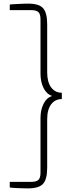

<svg xmlns="http://www.w3.org/2000/svg" viewBox="-20 -888 393 1062"><path d="M322 -340Q285 -340 263 -311Q241 -282 241 -228V39Q241 104 218 129Q195 154 135 154Q125 154 109.5 153.5Q94 153 78.5 152.5Q63 152 50.5 151Q38 150 34 149V118H152Q181 118 192.5 107Q204 96 204 68V-235Q204 -280 221 -314Q238 -348 269 -357Q238 -367 221 -401Q204 -435 204 -480V-782Q204 -810 192.5 -821Q181 -832 152 -832H34V-863Q38 -864 51 -864.5Q64 -865 79.5 -866Q95 -867 110.5 -867.5Q126 -868 136 -868Q196 -868 218.5 -842.5Q241 -817 241 -753V-488Q241 -434 263 -404.5Q285 -375 322 -375Z"/></svg>

Font: Encode Sans Narrow
Style: Thin
Weight: 250
Designer: Pablo Impallari, Andres Torresi
Foundry: Pablo Impallari, Andres Torresi
Version: Version 1.000; ttfautohint (v1.00) -l 8 -r 50 -G 200 -x 14 -